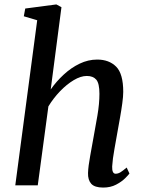

<svg xmlns="http://www.w3.org/2000/svg" viewBox="-20 -837 656 867"><path d="M209 -433Q234.5 -469.5 267.8 -500.2Q301 -531 339.5 -549.5Q378 -568 419 -568Q472.5 -568 504.5 -536Q536.5 -504 536.5 -422Q536.5 -401.5 532.2 -370.5Q528 -339.5 522.2 -306.8Q516.5 -274 511.5 -247Q505 -209.5 496.8 -164.2Q488.5 -119 486.5 -85.5Q485.5 -52.5 502 -52.5Q513 -52.5 523.8 -59Q534.5 -65.5 552 -80.5L564.5 -53.5Q560.5 -47.5 545 -32Q529.5 -16.5 504.2 -3.2Q479 10 446 10Q407.5 10 392 -7.2Q376.5 -24.5 377.5 -56Q378.5 -86 387.2 -132.8Q396 -179.5 403 -220.5Q411 -262.5 420 -315.8Q429 -369 429 -413.5Q429 -460.5 414.8 -477.2Q400.5 -494 372 -494Q344.5 -494 312.8 -475Q281 -456 251 -424.8Q221 -393.5 198.5 -356.5L150.5 0H49L148 -745.5L87.5 -763.5L94 -798.5L234.5 -817L257.5 -804.5Z"/></svg>

Font: Merriweather
Style: Italic
Weight: 400
Italic angle: -7.8°
Designer: Eben Sorkin
Foundry: Eben Sorkin
Version: Version 2.100